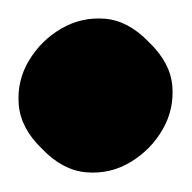

<svg xmlns="http://www.w3.org/2000/svg" viewBox="-21 -435 205 205"><path d="M138 -390Q116 -413 91 -415Q66 -417 44.5 -404.5Q23 -392 10 -370.5Q-3 -349 -1 -323.5Q1 -298 24 -276Q46 -253 71.5 -251Q97 -249 118.5 -262Q140 -275 152.5 -296.5Q165 -318 163 -343Q161 -368 138 -390Z"/></svg>

Font: Balsamiq Sans
Style: Bold
Weight: 700
Designer: Michael Angeles
Foundry: Balsamiq SRL
Version: Version 1.020; ttfautohint (v1.8.4.7-5d5b);gftools[0.9.26]